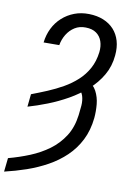

<svg xmlns="http://www.w3.org/2000/svg" viewBox="-104 -782 713 1056"><g transform="rotate(10 252.0 -253.5)"><path d="M60.1 -160.6 67.4 -231.4Q110.4 -247.6 154.5 -266.1Q198.7 -284.7 239.5 -307.9Q280.3 -331.1 313.7 -361.6Q347.2 -392.1 369.1 -432.1Q391.1 -472.2 397.5 -523.9Q401.4 -557.6 392.1 -585Q382.8 -612.3 360.1 -628.4Q337.4 -644.5 301.3 -645Q266.1 -646 239.5 -629.2Q212.9 -612.3 196 -584.5Q179.2 -556.6 173.8 -524.4L86.4 -523.9Q91.3 -566.9 109.4 -603.5Q127.4 -640.1 157 -666.7Q186.5 -693.4 224.4 -707.8Q262.2 -722.2 306.6 -721.2Q351.6 -720.2 386.7 -705.8Q421.9 -691.4 445.6 -665.5Q469.2 -639.6 480 -603.3Q490.7 -566.9 486.3 -521.5Q481 -460.4 451.9 -410.4Q422.9 -360.4 377.7 -320.6Q332.5 -280.8 278.6 -250.2Q224.6 -219.7 168 -197.5Q111.3 -175.3 60.1 -160.6ZM313 -311.5 356.9 -362.8Q394.5 -344.7 411.9 -311.8Q429.2 -278.8 432.9 -239.7Q436.5 -200.7 433.1 -163.1Q425.8 -92.8 398.2 -38.3Q370.6 16.1 327.6 57.1Q284.7 98.1 230.7 127.9Q176.8 157.7 116.7 178.5Q56.6 199.2 -4.4 213.4L3.9 136.7Q64.5 120.6 121.8 97.2Q179.2 73.7 226.3 39.1Q273.4 4.4 305.2 -45.2Q336.9 -94.7 345.7 -164.1Q349.1 -189 351.3 -217.8Q353.5 -246.6 345.9 -271.7Q338.4 -296.9 313 -311.5Z"/></g></svg>

Font: Roboto Condensed
Style: Italic
Weight: 400
Italic angle: -12°
Designer: Christian Robertson
Foundry: Google
Version: Version 3.0